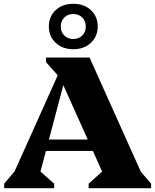

<svg xmlns="http://www.w3.org/2000/svg" viewBox="-20 -994 820 1014"><path d="M2 0V-24L76 -111L23 -13L327 -690H453L757 -13L704 -110L778 -24V0H448V-24L540 -106L553 -13L293 -592H327L174 -13V-105L266 -24V0ZM174 -197V-257H564V-197ZM304 -575 223 -666V-690H354ZM367 -734Q310 -734 274 -768Q238 -802 238 -854Q238 -907 274 -940.5Q310 -974 367 -974Q424 -974 460 -940.5Q496 -907 496 -854Q496 -802 460 -768Q424 -734 367 -734ZM367 -788Q396 -788 414.5 -806.5Q433 -825 433 -854Q433 -883 414.5 -901.5Q396 -920 367 -920Q338 -920 319.5 -901.5Q301 -883 301 -854Q301 -825 319.5 -806.5Q338 -788 367 -788Z"/></svg>

Font: Platypi Light ExtraBold
Style: Regular
Weight: 800
Version: Version 1.200